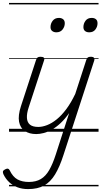

<svg xmlns="http://www.w3.org/2000/svg" viewBox="-62 -905 697 1319"><path d="M187 16Q140 16 108.5 -5Q77 -26 69 -68.5Q61 -111 82 -176L186 -494Q190 -506 196.5 -510.5Q203 -515 216 -515Q233 -515 239 -509Q245 -503 241 -491L135 -167Q121 -125 123 -94.5Q125 -64 144 -48.5Q163 -33 201 -33Q229 -33 261.5 -45.5Q294 -58 327.5 -85Q361 -112 393.5 -155.5Q426 -199 455 -260L531 -494Q535 -506 541.5 -510.5Q548 -515 561 -515Q579 -515 584 -507.5Q589 -500 585 -488L374 160Q348 241 316.5 293Q285 345 241 369.5Q197 394 131 394Q90 394 57.5 381.5Q25 369 1 346.5Q-23 324 -38 293Q-43 282 -42 274Q-41 266 -28 259Q-15 252 -8 253.5Q-1 255 4 264Q26 310 58 327.5Q90 345 136 345Q185 345 218.5 325Q252 305 276 263.5Q300 222 321 157L413 -128Q384 -87 354 -59Q324 -31 294.5 -14.5Q265 2 237.5 9Q210 16 187 16ZM325 -683Q308 -683 296.5 -692Q285 -701 285 -719Q285 -743 300 -762.5Q315 -782 343 -782Q360 -782 371.5 -773Q383 -764 383 -745Q383 -722 368 -702.5Q353 -683 325 -683ZM551 -683Q533 -683 522 -692Q511 -701 511 -719Q511 -743 525.5 -762.5Q540 -782 568 -782Q586 -782 597 -773Q608 -764 608 -745Q608 -722 593.5 -702.5Q579 -683 551 -683ZM0 365H615V375H0ZM0 -20H615V0H0ZM0 -505H615V-500H0ZM0 -885H615V-875H0Z"/></svg>

Font: Playwrite DK Loopet Guides
Style: Regular
Weight: 400
Designer: Veronika Burian, José Scaglione
Foundry: TypeTogether
Version: Version 1.003